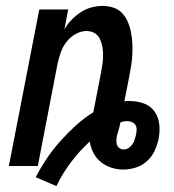

<svg xmlns="http://www.w3.org/2000/svg" viewBox="-20 -562 590 650"><path d="M171 68 101 38Q118 5 138.5 -25.5Q159 -56 184 -84Q209 -112 236.5 -137Q264 -162 296 -182L322 -316Q325 -331 327 -346Q329 -361 329 -375.5Q329 -390 326.5 -404Q324 -418 318 -430.5Q312 -443 300 -450Q288 -457 273 -457Q254 -457 235.5 -446.5Q217 -436 204.5 -419.5Q192 -403 185.5 -384Q179 -365 175 -347L108 0H10L113 -530H211L198 -463Q208 -480 222.5 -495Q237 -510 254 -521Q271 -532 290 -537Q309 -542 327 -542Q347 -542 364.5 -536Q382 -530 394 -517Q406 -504 413 -487.5Q420 -471 423.5 -453Q427 -435 428 -416Q429 -397 428 -377.5Q427 -358 424 -339Q421 -320 417 -300L401 -219Q406 -220 410.5 -220Q415 -220 419 -220Q444 -220 466.5 -212Q489 -204 502.5 -185.5Q516 -167 519 -142.5Q522 -118 517 -93V-91Q512 -70 503 -50.5Q494 -31 477 -16Q460 -1 439 5.5Q418 12 398 12Q376 12 356.5 5.5Q337 -1 321.5 -13.5Q306 -26 296.5 -44Q287 -62 284 -83Q249 -51 220 -12.5Q191 26 171 68ZM399 -56Q407 -56 414.5 -60.5Q422 -65 427.5 -72.5Q433 -80 435.5 -88Q438 -96 440 -104Q442 -113 442.5 -122Q443 -131 439 -138Q435 -145 427 -148.5Q419 -152 410 -152Q405 -152 399.5 -151Q394 -150 388 -148L386 -140Q384 -129 380.5 -118.5Q377 -108 375 -98Q374 -91 374 -83.5Q374 -76 376.5 -70Q379 -64 385 -60Q391 -56 399 -56Z"/></svg>

Font: Lode Dark Term
Style: Bold Italic
Weight: 700
Italic angle: -11°
Monospace: yes
Designer: Belleve Invis
Foundry: Belleve Invis
Version: Version 29.2.0